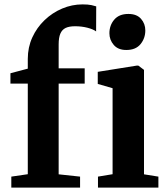

<svg xmlns="http://www.w3.org/2000/svg" viewBox="-20 -854 760 874"><path d="M31.5 0V-50L106.5 -61V-473.5H27.5V-520.5L106.5 -541.5V-586Q106.5 -638.5 127 -683.5Q147.5 -728.5 182.8 -762.2Q218 -796 262.8 -815Q307.5 -834 355.5 -834Q381 -834 396 -830.8Q411 -827.5 418 -825L417.5 -711Q404 -721 377.8 -727.8Q351.5 -734.5 321.5 -734.5Q295 -734.5 278.8 -726.8Q262.5 -719 254.8 -701Q247 -683 247 -652V-543H365.5V-473.5H247V-60.5L344.5 -50V0ZM426 0V-50L492.5 -61V-452.5L425 -472V-527L603.5 -555.5H609.5L635.5 -536V-60.5L701 -50V0ZM554.5 -626.5Q517.5 -626.5 497.8 -649.5Q478 -672.5 478 -702.5Q478 -738.5 500 -764.5Q522 -790.5 564 -790.5H565Q602.5 -790.5 622 -768.2Q641.5 -746 641.5 -715.5Q641.5 -680 619.8 -653.2Q598 -626.5 555.5 -626.5Z"/></svg>

Font: Merriweather 48pt
Style: Bold
Weight: 700
Version: Version 2.100